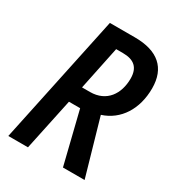

<svg xmlns="http://www.w3.org/2000/svg" viewBox="-172 -818 844 922"><g transform="rotate(30 249.5 -357.0)"><path d="M205 -379 255 -620H293C355 -620 386 -592 386 -532C386 -448 341 -379 249 -379ZM15 0H124L185 -288H247L318 0H438L349 -310C443 -340 499 -428 499 -543C499 -656 432 -714 305 -714H166Z"/></g></svg>

Font: Noto Sans Display SemiCondensed Medium
Style: Italic
Weight: 500
Width: 4
Italic angle: -12°
Designer: Monotype Design Team
Foundry: Monotype Imaging Inc.
Version: Version 1.900